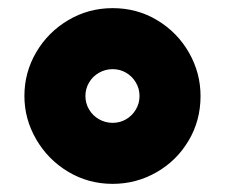

<svg xmlns="http://www.w3.org/2000/svg" viewBox="-20 -776 553 472"><path d="M257 -324Q197 -324 147.2 -354Q97.5 -384 68.8 -433.8Q40 -483.5 40 -540Q40 -598 69 -647.5Q98 -697 147.8 -726.5Q197.5 -756 257 -756Q317.5 -756 367 -726Q416.5 -696 444.8 -646.2Q473 -596.5 473 -540Q473 -479.5 443.5 -430Q414 -380.5 364.2 -352.2Q314.5 -324 257 -324ZM257 -474Q275 -474 290 -482.8Q305 -491.5 314 -506.8Q323 -522 323 -540Q323 -558 314 -573.2Q305 -588.5 290 -597.2Q275 -606 257 -606Q239 -606 223.5 -597.2Q208 -588.5 199 -573.2Q190 -558 190 -540Q190 -522 199 -506.8Q208 -491.5 223.5 -482.8Q239 -474 257 -474Z"/></svg>

Font: Urbanist
Style: Regular
Weight: 400
Designer: Corey Hu
Foundry: Corey Hu
Version: Version 1.2; befe77262ef67d88f1d94aa3d2e49ef1327b4483